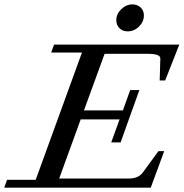

<svg xmlns="http://www.w3.org/2000/svg" viewBox="-63 -870 852 890"><path d="M528.8 -724.6Q505.4 -724.6 490.7 -739.3Q476.1 -753.9 476.1 -776.4Q476.1 -805.2 499 -827.4Q522 -849.6 550.8 -849.6Q573.7 -849.6 588.9 -835.4Q604 -821.3 604 -798.8Q604 -769.5 581.5 -747.1Q559.1 -724.6 528.8 -724.6ZM-43.5 0 -30.3 -36.6H102.5L316.9 -626.5H174.3L187.5 -663.1H768.1L702.6 -497.1H677.2L680.2 -597.7Q680.7 -609.9 666 -615.2Q651.4 -620.6 618.2 -620.6H421.9L326.2 -358.4H506.8L540.5 -452.6H583L496.1 -210H452.6L491.2 -316.4H311L211.4 -42.5H535.6Q579.1 -42.5 600.1 -71.8L671.4 -169.4H698.2L635.7 0Z"/></svg>

Font: Elstob 8pt Medium
Style: Italic
Weight: 500
Italic angle: -20°
Designer: Peter S. Baker
Version: Version 1.015